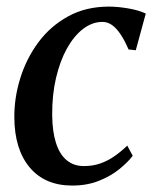

<svg xmlns="http://www.w3.org/2000/svg" viewBox="-20 -566 480 596"><path d="M204 10Q119.5 10 72.2 -46.2Q25 -102.5 24.5 -201.5Q24 -262.5 43 -323.5Q62 -384.5 99.2 -434.8Q136.5 -485 191.5 -515.2Q246.5 -545.5 318 -545.5Q345 -545.5 377.5 -540Q410 -534.5 432.5 -524L401.5 -410L379 -412.5Q367 -440.5 354.2 -459.5Q341.5 -478.5 327.8 -488.2Q314 -498 298 -498Q266.5 -498 238.2 -476.5Q210 -455 188.2 -416.2Q166.5 -377.5 154 -324.5Q141.5 -271.5 142 -208Q142.5 -157.5 153.8 -122.2Q165 -87 186.8 -68.8Q208.5 -50.5 240.5 -50.5Q269 -50.5 292.5 -59Q316 -67.5 336.2 -81.8Q356.5 -96 375 -114L392 -82.5Q377 -62.5 350.5 -41Q324 -19.5 287.2 -4.8Q250.5 10 204 10Z"/></svg>

Font: Merriweather 72pt Medium
Style: Italic
Weight: 500
Italic angle: -7.8°
Version: Version 2.101